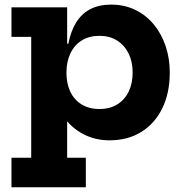

<svg xmlns="http://www.w3.org/2000/svg" viewBox="-20 -582 780 812"><path d="M28.5 210V85H112V-426H28.5V-551H264V-356.5L261 -291V-263L264 -187V85H343V210ZM443 11.5Q383 11.5 332.2 -14.8Q281.5 -41 244 -94Q206.5 -147 186.5 -226.5L261 -274.5Q261 -229 277.2 -194.5Q293.5 -160 325 -140.5Q356.5 -121 401 -121Q444.5 -121 476 -140.5Q507.5 -160 524.2 -194.8Q541 -229.5 541 -275.5Q541 -321.5 523.5 -356.5Q506 -391.5 474.5 -411Q443 -430.5 401 -430.5Q357 -430.5 325.8 -411Q294.5 -391.5 277.8 -356.2Q261 -321 261 -274.5L246 -397H269Q279 -449.5 301.8 -486.5Q324.5 -523.5 361.2 -543Q398 -562.5 450 -562.5Q506.5 -562.5 552.2 -540.2Q598 -518 630.5 -478.5Q663 -439 680.5 -387Q698 -335 698 -275.5Q698 -188.5 666.2 -123.8Q634.5 -59 577.2 -23.8Q520 11.5 443 11.5Z"/></svg>

Font: Hepta Slab ExtraLight
Style: Bold
Weight: 700
Version: Version 1.102